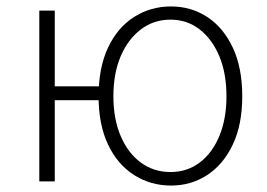

<svg xmlns="http://www.w3.org/2000/svg" viewBox="-20 -563 830 596"><path d="M102 0V-530H150V-295H301V-252H150V0ZM511 13Q448 13 396.5 -19.5Q345 -52 315.5 -114Q286 -176 286 -264Q286 -353 315.5 -415.5Q345 -478 396.5 -510.5Q448 -543 511 -543Q573 -543 623 -510.5Q673 -478 702.5 -415.5Q732 -353 732 -264Q732 -176 702.5 -114Q673 -52 623 -19.5Q573 13 511 13ZM509 -29Q561 -29 600 -58.5Q639 -88 661 -141Q683 -194 683 -264Q683 -335 661 -388Q639 -441 600 -471.5Q561 -502 509 -502Q457 -502 417 -471.5Q377 -441 354.5 -388Q332 -335 332 -264Q332 -194 354.5 -141Q377 -88 417 -58.5Q457 -29 509 -29Z"/></svg>

Font: Noto Sans KR ExtraLight
Style: Regular
Weight: 250
Designer: Ryoko NISHIZUKA  (kana, bopomofo & ideographs); Paul D. Hunt (Latin, Greek & Cyrillic); Sandoll Communications , Soo-you
Foundry: Adobe
Version: Version 2.004-H2;hotconv 1.0.118;makeotfexe 2.5.65603